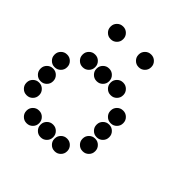

<svg xmlns="http://www.w3.org/2000/svg" viewBox="-184 -834 969 969"><g transform="rotate(45 300.0 -350.0)"><path d="M149 -695Q131 -695 118 -682Q105 -669 105 -651V-649Q105 -631 118 -618Q131 -605 149 -605H151Q169 -605 182 -618Q195 -631 195 -649V-651Q195 -669 182 -682Q169 -695 151 -695ZM349 -695Q331 -695 318 -682Q305 -669 305 -651V-649Q305 -631 318 -618Q331 -605 349 -605H351Q369 -605 382 -618Q395 -631 395 -649V-651Q395 -669 382 -682Q369 -695 351 -695ZM149 -495Q131 -495 118 -482Q105 -469 105 -451V-449Q105 -431 118 -418Q131 -405 149 -405H151Q169 -405 182 -418Q195 -431 195 -449V-451Q195 -469 182 -482Q169 -495 151 -495ZM249 -495Q231 -495 218 -482Q205 -469 205 -451V-449Q205 -431 218 -418Q231 -405 249 -405H251Q269 -405 282 -418Q295 -431 295 -449V-451Q295 -469 282 -482Q269 -495 251 -495ZM349 -495Q331 -495 318 -482Q305 -469 305 -451V-449Q305 -431 318 -418Q331 -405 349 -405H351Q369 -405 382 -418Q395 -431 395 -449V-451Q395 -469 382 -482Q369 -495 351 -495ZM49 -395Q31 -395 18 -382Q5 -369 5 -351V-349Q5 -331 18 -318Q31 -305 49 -305H51Q69 -305 82 -318Q95 -331 95 -349V-351Q95 -369 82 -382Q69 -395 51 -395ZM449 -395Q431 -395 418 -382Q405 -369 405 -351V-349Q405 -331 418 -318Q431 -305 449 -305H451Q469 -305 482 -318Q495 -331 495 -349V-351Q495 -369 482 -382Q469 -395 451 -395ZM49 -295Q31 -295 18 -282Q5 -269 5 -251V-249Q5 -231 18 -218Q31 -205 49 -205H51Q69 -205 82 -218Q95 -231 95 -249V-251Q95 -269 82 -282Q69 -295 51 -295ZM449 -295Q431 -295 418 -282Q405 -269 405 -251V-249Q405 -231 418 -218Q431 -205 449 -205H451Q469 -205 482 -218Q495 -231 495 -249V-251Q495 -269 482 -282Q469 -295 451 -295ZM49 -195Q31 -195 18 -182Q5 -169 5 -151V-149Q5 -131 18 -118Q31 -105 49 -105H51Q69 -105 82 -118Q95 -131 95 -149V-151Q95 -169 82 -182Q69 -195 51 -195ZM449 -195Q431 -195 418 -182Q405 -169 405 -151V-149Q405 -131 418 -118Q431 -105 449 -105H451Q469 -105 482 -118Q495 -131 495 -149V-151Q495 -169 482 -182Q469 -195 451 -195ZM149 -95Q131 -95 118 -82Q105 -69 105 -51V-49Q105 -31 118 -18Q131 -5 149 -5H151Q169 -5 182 -18Q195 -31 195 -49V-51Q195 -69 182 -82Q169 -95 151 -95ZM249 -95Q231 -95 218 -82Q205 -69 205 -51V-49Q205 -31 218 -18Q231 -5 249 -5H251Q269 -5 282 -18Q295 -31 295 -49V-51Q295 -69 282 -82Q269 -95 251 -95ZM349 -95Q331 -95 318 -82Q305 -69 305 -51V-49Q305 -31 318 -18Q331 -5 349 -5H351Q369 -5 382 -18Q395 -31 395 -49V-51Q395 -69 382 -82Q369 -95 351 -95Z"/></g></svg>

Font: Doto Black Rounded Black
Style: Regular
Weight: 900
Monospace: yes
Version: Version 1.000